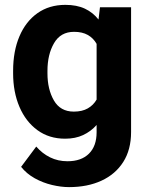

<svg xmlns="http://www.w3.org/2000/svg" viewBox="-20 -558 611 786"><path d="M33.7 -257.8V-268.1Q33.7 -348.6 59.6 -409.4Q85.4 -470.2 133.5 -504.2Q181.6 -538.1 247.6 -538.1Q294.4 -538.1 327.6 -522.5Q360.8 -506.8 383.3 -478L389.2 -528.3H516.6V-17.6Q516.6 54.7 484.6 105Q452.6 155.3 395.5 181.6Q338.4 208 262.7 208Q230 208 192.9 199.2Q155.8 190.4 122.3 171.9Q88.9 153.3 66.4 125L128.4 42Q152.8 70.3 185.1 86.2Q217.3 102.1 256.3 102.1Q313 102.1 344.2 71Q375.5 40 375.5 -16.6V-46.4Q352.1 -20 320.3 -5.1Q288.6 9.8 246.6 9.8Q181.2 9.8 133.3 -25.1Q85.4 -60.1 59.6 -120.6Q33.7 -181.2 33.7 -257.8ZM174.3 -268.1V-257.8Q174.3 -192.4 200.7 -146.7Q227.1 -101.1 282.2 -101.1Q316.4 -101.1 339.4 -114.3Q362.3 -127.4 375.5 -150.4V-378.4Q362.3 -401.9 339.6 -414.8Q316.9 -427.7 283.2 -427.7Q228 -427.7 201.2 -381.3Q174.3 -335 174.3 -268.1Z"/></svg>

Font: Vazirmatn FD
Style: Bold
Weight: 700
Designer: Saber Rastikerdar
Foundry: Saber Rastikerdar
Version: Version 33.001